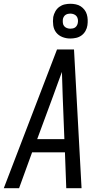

<svg xmlns="http://www.w3.org/2000/svg" viewBox="-32 -997 552 1017"><path d="M-12 0 270 -735H360L400 0H319L312 -190H138L69 0ZM309 -260 300 -490Q299 -522 298 -553.5Q297 -585 296 -616Q285 -585 273 -553.5Q261 -522 250 -490L165 -260ZM340 -793Q318 -793 298 -801Q278 -809 265.5 -825Q253 -841 250 -863Q247 -885 250 -907Q253 -922 261 -936.5Q269 -951 282 -960.5Q295 -970 310 -973.5Q325 -977 341 -977Q355 -977 369.5 -974Q384 -971 395.5 -963.5Q407 -956 415.5 -945Q424 -934 428 -920.5Q432 -907 432.5 -892Q433 -877 431 -863Q429 -848 421 -833.5Q413 -819 400 -809.5Q387 -800 371.5 -796.5Q356 -793 340 -793ZM341 -845Q347 -845 354 -846.5Q361 -848 366.5 -852Q372 -856 375.5 -862.5Q379 -869 380 -875Q382 -885 380.5 -894.5Q379 -904 373.5 -911Q368 -918 359 -921.5Q350 -925 340 -925Q334 -925 327.5 -923.5Q321 -922 315 -918Q309 -914 305.5 -907.5Q302 -901 301 -895Q300 -885 301 -875.5Q302 -866 307.5 -859Q313 -852 322 -848.5Q331 -845 341 -845Z"/></svg>

Font: Iosevka Oblique
Style: Regular
Weight: 400
Italic angle: -9°
Monospace: yes
Designer: Belleve Invis
Foundry: Belleve Invis
Version: Version 32.5.0; ttfautohint (v1.8.4)